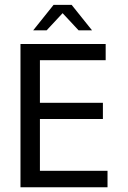

<svg xmlns="http://www.w3.org/2000/svg" viewBox="-20 -790 540 810"><path d="M66.4 -604.5H425.8V-536.1H148.4V-356.4H414.1V-288.1H148.4V-69.3H433.6V0H66.4ZM206.1 -769.5H282.2L368.2 -662.1H311.5L244.1 -734.4L176.8 -662.1H120.1Z"/></svg>

Font: BabelStone Pseudographica Colour
Style: Regular
Weight: 400
Designer: Andrew West
Foundry: BabelStone
Version: Version 16.0.0